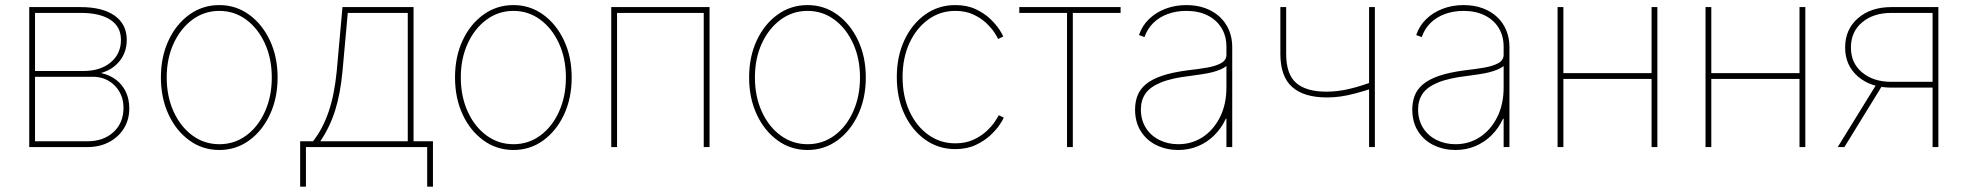

<svg xmlns="http://www.w3.org/2000/svg" viewBox="-20 -570 7624 744"><path d="M93.3 0V-542.5H292.5Q377.4 -542.5 424.3 -509.3Q471.2 -476.1 471.2 -415.5Q471.2 -368.7 444.3 -334.5Q417.5 -300.3 371.6 -287.1Q405.8 -279.3 430.2 -260.5Q454.6 -241.7 467.8 -213.6Q481 -185.5 481 -149.9Q481 -106 460 -72.3Q439 -38.6 402.3 -19.3Q365.7 0 317.9 0ZM115.7 -22.5H317.9Q380.9 -22.5 419.7 -58.1Q458.5 -93.8 458.5 -151.9Q458.5 -204.1 424.6 -238.3Q390.6 -272.5 339.4 -272.5H115.7ZM115.7 -294.9H303.2Q368.7 -294.9 408.7 -328.1Q448.7 -361.3 448.7 -415.5Q448.7 -466.3 408 -493.2Q367.2 -520 292.5 -520H115.7Z M830.1 11.2Q765.1 11.2 713.9 -25.9Q662.6 -63 633.1 -126.5Q603.5 -189.9 603.5 -270Q603.5 -350.1 633.1 -413.3Q662.6 -476.6 713.9 -513.4Q765.1 -550.3 830.1 -550.3Q894 -550.3 945.1 -513.4Q996.1 -476.6 1025.9 -413.1Q1055.7 -349.6 1055.7 -270Q1055.7 -189.9 1026.1 -126.5Q996.6 -63 945.6 -25.9Q894.5 11.2 830.1 11.2ZM830.1 -11.2Q888.2 -11.2 934.1 -44.9Q980 -78.6 1006.6 -137.5Q1033.2 -196.3 1033.2 -270Q1033.2 -343.3 1006.3 -401.9Q979.5 -460.4 933.6 -494.1Q887.7 -527.8 830.1 -527.8Q772 -527.8 725.8 -493.9Q679.7 -460 652.8 -401.6Q626 -343.3 626 -270Q626 -196.3 652.8 -137.5Q679.7 -78.6 725.8 -44.9Q772 -11.2 830.1 -11.2Z M1143.1 153.3V-22.5H1192.9Q1212.4 -47.4 1227.3 -75.9Q1242.2 -104.5 1253.7 -137.9Q1265.1 -171.4 1272.7 -210Q1280.3 -248.5 1284.7 -293L1307.1 -542.5H1582.5V-22.5H1657.7V153.3H1635.3V0H1165.5V153.3ZM1221.2 -22.5H1560.1V-520H1327.6L1307.1 -293Q1298.8 -206.1 1278.6 -141.8Q1258.3 -77.6 1221.2 -22.5Z M1969.7 11.2Q1904.8 11.2 1853.5 -25.9Q1802.2 -63 1772.7 -126.5Q1743.2 -189.9 1743.2 -270Q1743.2 -350.1 1772.7 -413.3Q1802.2 -476.6 1853.5 -513.4Q1904.8 -550.3 1969.7 -550.3Q2033.7 -550.3 2084.7 -513.4Q2135.7 -476.6 2165.5 -413.1Q2195.3 -349.6 2195.3 -270Q2195.3 -189.9 2165.8 -126.5Q2136.2 -63 2085.2 -25.9Q2034.2 11.2 1969.7 11.2ZM1969.7 -11.2Q2027.8 -11.2 2073.7 -44.9Q2119.6 -78.6 2146.2 -137.5Q2172.9 -196.3 2172.9 -270Q2172.9 -343.3 2146 -401.9Q2119.1 -460.4 2073.2 -494.1Q2027.3 -527.8 1969.7 -527.8Q1911.6 -527.8 1865.5 -493.9Q1819.3 -460 1792.5 -401.6Q1765.6 -343.3 1765.6 -270Q1765.6 -196.3 1792.5 -137.5Q1819.3 -78.6 1865.5 -44.9Q1911.6 -11.2 1969.7 -11.2Z M2729.5 -542.5V0H2707V-520H2371.1V0H2348.6V-542.5Z M3109.4 11.2Q3044.4 11.2 2993.2 -25.9Q2941.9 -63 2912.4 -126.5Q2882.8 -189.9 2882.8 -270Q2882.8 -350.1 2912.4 -413.3Q2941.9 -476.6 2993.2 -513.4Q3044.4 -550.3 3109.4 -550.3Q3173.3 -550.3 3224.4 -513.4Q3275.4 -476.6 3305.2 -413.1Q3335 -349.6 3335 -270Q3335 -189.9 3305.4 -126.5Q3275.9 -63 3224.9 -25.9Q3173.8 11.2 3109.4 11.2ZM3109.4 -11.2Q3167.5 -11.2 3213.4 -44.9Q3259.3 -78.6 3285.9 -137.5Q3312.5 -196.3 3312.5 -270Q3312.5 -343.3 3285.6 -401.9Q3258.8 -460.4 3212.9 -494.1Q3167 -527.8 3109.4 -527.8Q3051.3 -527.8 3005.1 -493.9Q2959 -460 2932.1 -401.6Q2905.3 -343.3 2905.3 -270Q2905.3 -196.3 2932.1 -137.5Q2959 -78.6 3005.1 -44.9Q3051.3 -11.2 3109.4 -11.2Z M3681.6 7.8Q3616.7 7.8 3565.4 -28.6Q3514.2 -64.9 3484.6 -127.9Q3455.1 -190.9 3455.1 -271.5Q3455.1 -351.6 3484.6 -414.6Q3514.2 -477.5 3565.4 -513.9Q3616.7 -550.3 3681.6 -550.3Q3726.6 -550.3 3760.3 -534.7Q3793.9 -519 3816.9 -497.1Q3839.8 -475.1 3852.5 -455.6Q3865.2 -436 3867.7 -428.7L3847.7 -418.9Q3845.2 -425.8 3833.7 -443.4Q3822.3 -460.9 3801.8 -480.5Q3781.2 -500 3751.5 -513.9Q3721.7 -527.8 3681.6 -527.8Q3623.5 -527.8 3577.4 -494.6Q3531.2 -461.4 3504.4 -403.8Q3477.5 -346.2 3477.5 -271.5Q3477.5 -196.3 3504.4 -138.4Q3531.2 -80.6 3577.4 -47.6Q3623.5 -14.6 3681.6 -14.6Q3721.7 -14.6 3752 -28.6Q3782.2 -42.5 3803.2 -62.3Q3824.2 -82 3835.7 -99.6Q3847.2 -117.2 3850.1 -123.5L3869.6 -114.3Q3867.2 -106.9 3854.2 -87.4Q3841.3 -67.9 3817.9 -45.9Q3794.4 -23.9 3760.5 -8.1Q3726.6 7.8 3681.6 7.8Z M4114.7 0V-520H3929.7V-542.5H4322.3V-520H4137.2V0Z M4545.9 11.2Q4501 11.2 4462.6 -6.8Q4424.3 -24.9 4401.4 -60.3Q4378.4 -95.7 4378.4 -146Q4378.4 -174.3 4387.5 -198.7Q4396.5 -223.1 4419.2 -242.7Q4441.9 -262.2 4482.2 -276.1Q4522.5 -290 4585 -297.9Q4624 -302.2 4657.7 -308.1Q4691.4 -314 4711.9 -325.4Q4732.4 -336.9 4732.4 -357.9V-388.2Q4732.4 -430.7 4713.1 -461.9Q4693.8 -493.2 4658.9 -510.5Q4624 -527.8 4577.1 -527.8Q4537.6 -527.8 4504.6 -515.6Q4471.7 -503.4 4448.7 -480.7Q4425.8 -458 4415 -426.3L4393.6 -434.1Q4405.3 -469.7 4431.9 -495.6Q4458.5 -521.5 4495.8 -535.9Q4533.2 -550.3 4577.1 -550.3Q4618.2 -550.3 4651.1 -538.1Q4684.1 -525.9 4707.3 -503.9Q4730.5 -481.9 4742.7 -452.4Q4754.9 -422.9 4754.9 -388.2V0H4732.4V-109.9H4730Q4713.4 -73.7 4686 -46.4Q4658.7 -19 4623 -3.9Q4587.4 11.2 4545.9 11.2ZM4545.9 -11.2Q4598.1 -11.2 4640.1 -38.6Q4682.1 -65.9 4707.3 -115.7Q4732.4 -165.5 4732.4 -231.4V-314Q4722.2 -306.2 4708.3 -300.3Q4694.3 -294.4 4677 -290Q4659.7 -285.6 4638.4 -282.5Q4617.2 -279.3 4592.8 -275.9Q4520 -267.6 4478 -250.2Q4436 -232.9 4418.5 -207Q4400.9 -181.2 4400.9 -146Q4400.9 -105.5 4419.9 -75Q4439 -44.4 4472.2 -27.8Q4505.4 -11.2 4545.9 -11.2Z M5122.1 -192.4Q5032.2 -192.4 4986.8 -233.2Q4941.4 -273.9 4941.4 -361.3V-542.5H4963.9V-361.3Q4963.9 -282.7 5002.4 -248.8Q5041 -214.8 5120.1 -214.8Q5163.6 -214.8 5209 -225.6Q5254.4 -236.3 5302.7 -254.9V-229.5Q5262.2 -215.8 5231.2 -207.8Q5200.2 -199.7 5174.1 -196Q5147.9 -192.4 5122.1 -192.4ZM5285.2 0V-542.5H5307.6V0Z M5620.1 11.2Q5575.2 11.2 5536.9 -6.8Q5498.5 -24.9 5475.6 -60.3Q5452.6 -95.7 5452.6 -146Q5452.6 -174.3 5461.7 -198.7Q5470.7 -223.1 5493.4 -242.7Q5516.1 -262.2 5556.4 -276.1Q5596.7 -290 5659.2 -297.9Q5698.2 -302.2 5731.9 -308.1Q5765.6 -314 5786.1 -325.4Q5806.6 -336.9 5806.6 -357.9V-388.2Q5806.6 -430.7 5787.4 -461.9Q5768.1 -493.2 5733.2 -510.5Q5698.2 -527.8 5651.4 -527.8Q5611.8 -527.8 5578.9 -515.6Q5545.9 -503.4 5522.9 -480.7Q5500 -458 5489.3 -426.3L5467.8 -434.1Q5479.5 -469.7 5506.1 -495.6Q5532.7 -521.5 5570.1 -535.9Q5607.4 -550.3 5651.4 -550.3Q5692.4 -550.3 5725.3 -538.1Q5758.3 -525.9 5781.5 -503.9Q5804.7 -481.9 5816.9 -452.4Q5829.1 -422.9 5829.1 -388.2V0H5806.6V-109.9H5804.2Q5787.6 -73.7 5760.3 -46.4Q5732.9 -19 5697.3 -3.9Q5661.6 11.2 5620.1 11.2ZM5620.1 -11.2Q5672.4 -11.2 5714.4 -38.6Q5756.3 -65.9 5781.5 -115.7Q5806.6 -165.5 5806.6 -231.4V-314Q5796.4 -306.2 5782.5 -300.3Q5768.6 -294.4 5751.2 -290Q5733.9 -285.6 5712.6 -282.5Q5691.4 -279.3 5667 -275.9Q5594.2 -267.6 5552.2 -250.2Q5510.3 -232.9 5492.7 -207Q5475.1 -181.2 5475.1 -146Q5475.1 -105.5 5494.1 -75Q5513.2 -44.4 5546.4 -27.8Q5579.6 -11.2 5620.1 -11.2Z M6390.6 -286.6V-264.2H6030.3V-286.6ZM6038.1 -542.5V0H6015.6V-542.5ZM6402.3 -542.5V0H6379.9V-542.5Z M6963.9 -286.6V-264.2H6603.5V-286.6ZM6611.3 -542.5V0H6588.9V-542.5ZM6975.6 -542.5V0H6953.1V-542.5Z M7491.2 0H7468.8V-520H7309.1Q7239.7 -520 7196 -483.6Q7152.3 -447.3 7152.3 -385.7Q7152.3 -325.2 7196 -289.1Q7239.7 -252.9 7309.1 -252.9H7479.5V-230.5H7308.6Q7229.5 -230.5 7179.7 -273.4Q7129.9 -316.4 7129.9 -385.7Q7129.9 -456.5 7179.7 -499.5Q7229.5 -542.5 7308.6 -542.5H7491.2ZM7127 0H7101.1L7252.9 -246.1H7278.3Z"/></svg>

Font: Inter 16pt Thin
Style: Regular
Weight: 250
Version: Version 4.001;git-66647c0bb